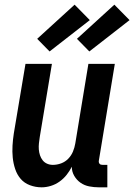

<svg xmlns="http://www.w3.org/2000/svg" viewBox="-20 -793 574 821"><path d="M439 8H403Q382 8 361.5 4Q341 0 324.5 -11.5Q308 -23 297.5 -41Q287 -59 287 -80Q278 -62 265 -45.5Q252 -29 234.5 -16.5Q217 -4 197 2Q177 8 158 8Q132 8 108 -1Q84 -10 68.5 -28Q53 -46 45 -70Q37 -94 34.5 -119Q32 -144 33.5 -170Q35 -196 39 -222L89 -520H202L150 -207Q148 -194 146.5 -180.5Q145 -167 146 -154Q147 -141 151 -129Q155 -117 162.5 -107.5Q170 -98 181.5 -93Q193 -88 206 -88Q224 -88 241.5 -94.5Q259 -101 272 -114.5Q285 -128 292 -145Q299 -162 302 -180L358 -520H471L403 -108Q402 -104 402.5 -100Q403 -96 405.5 -93Q408 -90 411.5 -89Q415 -88 419 -88H439ZM362 -573 309 -627 469 -773 534 -707ZM192 -573 139 -627 299 -773 364 -707Z"/></svg>

Font: Iosevka
Style: Bold Italic
Weight: 700
Italic angle: -9°
Monospace: yes
Designer: Belleve Invis
Foundry: Belleve Invis
Version: Version 32.5.0; ttfautohint (v1.8.4)